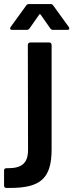

<svg xmlns="http://www.w3.org/2000/svg" viewBox="-71 -720 361 945"><path d="M-22 205C125 205 183 161 183 16V-499C183 -506 178 -511 171 -511H78C71 -511 66 -506 66 -499L67 17C67 82 38 108 -33 108H-40C-47 108 -51 112 -51 119V193C-51 201 -47 205 -39 205ZM61 -573C67 -573 72 -576 75 -581L122 -648C123 -651 126 -651 129 -648L176 -581C179 -576 184 -573 190 -573H260C267 -573 270 -575 270 -580C270 -583 269 -585 267 -588L191 -693C188 -698 183 -700 177 -700H72C66 -700 61 -698 58 -693L-18 -588C-20 -585 -21 -583 -21 -581C-21 -578 -21 -573 -10 -573Z"/></svg>

Font: Barlow SemiBold Numbers
Style: Regular
Weight: 600
Designer: Jeremy Tribby
Foundry: Tribby Type
Version: Version 1.408